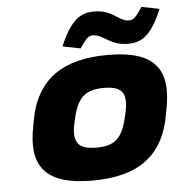

<svg xmlns="http://www.w3.org/2000/svg" viewBox="-51 -746 750 803"><g transform="rotate(-5 324.0 -344.0)"><path d="M81 -256 79 -244C42 -67 114 9 305 9C493 9 606 -64 636 -244L638 -256C674 -429 610 -509 414 -509C227 -509 111 -436 81 -256ZM229 -561 304 -546C333 -590 343 -596 359 -596C404 -596 426 -548 503 -548C566 -548 604 -580 647 -682L572 -697C544 -653 533 -645 516 -645C472 -645 452 -695 373 -695C318 -695 275 -671 229 -561ZM253 -248 254 -252C274 -342 306 -373 386 -373C462 -373 488 -345 465 -252L464 -248C444 -158 413 -127 334 -127C258 -127 230 -155 253 -248Z"/></g></svg>

Font: LT Wave Black
Style: Italic
Weight: 900
Designer: Daniel Lyons
Version: Version 2.5 (Glyphs App)